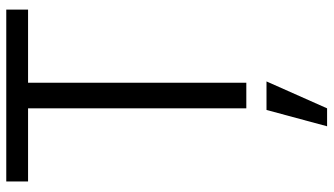

<svg xmlns="http://www.w3.org/2000/svg" viewBox="-236 -534 1018 585"><g transform="rotate(-90 272.5 -242.0)"><path d="M179.7 246.1 229.5 61.5H316.4L234.4 246.1ZM11.7 -665V-731.4H535.2V-665H312.5V0H234.4V-665Z"/></g></svg>

Font: Gothic A1
Style: Regular
Weight: 400
Designer: HanYang I&C Co.,Ltd.
Foundry: HanYang I&C Co.,Ltd.
Version: Version 2.50